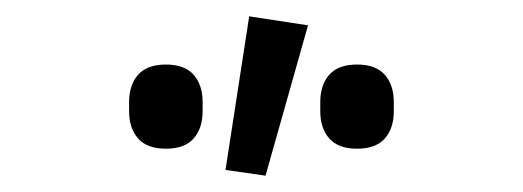

<svg xmlns="http://www.w3.org/2000/svg" viewBox="-20 -800 640 235"><path d="M183 -618Q160 -618 149 -630.5Q138 -643 138 -664V-675Q138 -696 149 -708.5Q160 -721 183 -721Q206 -721 217 -708.5Q228 -696 228 -675V-664Q228 -643 217 -630.5Q206 -618 183 -618ZM305 -585 256 -592 285 -780 357 -769ZM417 -618Q394 -618 383 -630.5Q372 -643 372 -664V-675Q372 -696 383 -708.5Q394 -721 417 -721Q440 -721 451 -708.5Q462 -696 462 -675V-664Q462 -643 451 -630.5Q440 -618 417 -618Z"/></svg>

Font: Aneliza
Style: Regular
Weight: 400
Designer: Mike Abbink, Paul van der Laan, Pieter van Rosmalen
Foundry: Bold Monday
Version: Version 3.001;September 8, 2019;FontCreator 11.5.0.2425 64-b